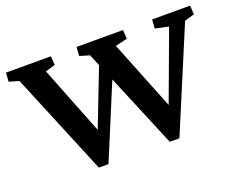

<svg xmlns="http://www.w3.org/2000/svg" viewBox="-96 -742 1131 914"><g transform="rotate(-20 469.5 -285.0)"><path d="M480.5 -400.4 312.5 2.9H263.7L49.8 -513.7L0 -528.3L2.9 -573.2H230.5L233.4 -528.3L183.6 -513.7L339.8 -118.2H300.8L442.4 -483.4ZM623 2.9 407.2 -513.7 357.4 -528.3 360.4 -573.2H595.7L598.6 -528.3L538.1 -513.7L696.3 -118.2H661.1L807.6 -513.7L740.2 -528.3L743.2 -573.2H935.5L938.5 -528.3L888.7 -513.7L671.9 2.9Z"/></g></svg>

Font: Crimson Pro SemiBold
Style: Regular
Weight: 600
Designer: Jacques Le Bailly
Foundry: Baron von Fonthausen
Version: Version 1.003